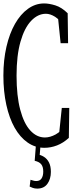

<svg xmlns="http://www.w3.org/2000/svg" viewBox="-27 -854 435 1117"><path d="M231 5.9Q177.7 5.9 133.8 -24.7Q89.8 -55.2 58.3 -110.8Q26.9 -166.5 9.8 -244.1Q-7.3 -321.8 -7.3 -414.1Q-7.3 -504.9 10.5 -582Q28.3 -659.2 60.3 -715.3Q92.3 -771.5 135.7 -802.7Q179.2 -834 230 -834Q258.3 -834 294.9 -822.8Q331.5 -811.5 366.7 -776.9L369.1 -602.5H325.7L307.6 -779.8L351.1 -763.2V-691.9Q321.8 -738.8 293.5 -756.3Q265.1 -773.9 240.2 -773.9Q193.4 -773.9 154.3 -732.9Q115.2 -691.9 92.3 -611.8Q69.3 -531.7 69.3 -414.1Q69.3 -296.4 90.6 -216.1Q111.8 -135.7 149.2 -95Q186.5 -54.2 234.4 -54.2Q264.2 -54.2 296.6 -71.8Q329.1 -89.4 358.4 -130.9V-64.9L314 -48.3L332.5 -226.1H376L373.5 -51.8Q340.8 -22 304.7 -8.1Q268.6 5.9 231 5.9ZM174.8 81.5 183.1 -24.9H210L202.1 70.8L188 43.9Q209.5 46.4 228 57.9Q246.6 69.3 257.8 90.8Q269 112.3 269 146Q269 187 249 215.1Q229 243.2 189.9 243.2Q174.8 243.2 163.6 239Q152.3 234.9 145.5 231.4L150.4 191.9Q159.7 194.3 167.2 196.8Q174.8 199.2 184.1 199.2Q205.1 199.2 214.8 184.1Q224.6 168.9 224.6 144Q224.6 116.7 213.1 102.1Q201.7 87.4 174.8 81.5Z"/></svg>

Font: Scarab Serif
Style: Condensed
Weight: 400
Designer: John Roberts
Foundry: Scarab
Version: 1.0